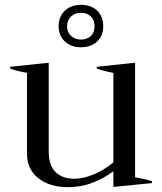

<svg xmlns="http://www.w3.org/2000/svg" viewBox="-20 -766 673 796"><path d="M249 -594C266 -578 289 -570 316 -570C343 -570 366 -578 383 -594C400 -610 408 -631 408 -657C408 -684 400 -705 383 -722C366 -738 343 -746 316 -746C289 -746 266 -738 249 -722C232 -705 223 -684 223 -657C223 -631 232 -610 249 -594ZM275 -698C286 -708 299 -713 316 -713C333 -713 346 -708 357 -698C367 -687 372 -674 372 -657C372 -640 367 -627 357 -617C346 -607 333 -602 316 -602C299 -602 286 -607 275 -617C264 -627 258 -640 258 -657C258 -674 264 -687 275 -698ZM610 -15C583 -23 559 -28 540 -31C540 -31 540 -506 540 -506C540 -506 381 -489 381 -489C381 -489 381 -482 381 -482C399 -475 422 -469 450 -464C450 -464 450 -93 450 -93C427 -73 401 -57 371 -44C340 -31 313 -25 288 -25C255 -25 230 -34 211 -52C192 -70 182 -99 182 -139C182 -139 182 -506 182 -506C182 -506 22 -489 22 -489C22 -489 22 -482 22 -482C39 -475 63 -469 92 -464C92 -464 92 -129 92 -129C92 -86 107 -53 138 -28C169 -3 210 10 263 10C298 10 332 4 365 -9C397 -22 425 -37 450 -56C450 -56 450 9 450 9C450 9 610 -7 610 -7C610 -7 610 -15 610 -15Z"/></svg>

Font: BUSH 25 TRIRONG 0515 A
Style: Regular
Weight: 400
Designer: Katatrad Team
Foundry: CadsonDemak